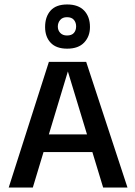

<svg xmlns="http://www.w3.org/2000/svg" viewBox="-20 -840 606 860"><path d="M19 0 199 -563H366L551 0H442L284 -520L127 0ZM140 -159 141 -238H426L427 -159ZM281 -622Q232 -622 207 -648.5Q182 -675 182 -719Q182 -765 206.5 -792.5Q231 -820 281 -820Q331 -820 357 -792.5Q383 -765 383 -719Q383 -677 357 -649.5Q331 -622 281 -622ZM280 -681Q301 -681 311 -692.5Q321 -704 321 -722Q321 -739 311 -751Q301 -763 280 -763Q260 -763 249.5 -750.5Q239 -738 239 -721Q239 -704 250 -692.5Q261 -681 280 -681Z"/></svg>

Font: Darker Grotesque Light
Style: Bold
Weight: 700
Version: Version 1.000;gftools[0.9.28]